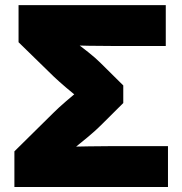

<svg xmlns="http://www.w3.org/2000/svg" viewBox="-20 -748 729 768"><path d="M37.6 0V-142.6L193.4 -296.4Q213.4 -316.4 243.4 -342.3Q273.4 -368.2 304 -392.6Q334.5 -417 355 -432.6V-310.1Q334.5 -325.7 304.2 -349.1Q273.9 -372.6 244.1 -397.9Q214.4 -423.3 194.3 -442.4L54.2 -579.1V-727.5H643.1V-564H438Q388.7 -564 335.4 -564.9Q282.2 -565.9 232.9 -567.4L222.7 -625.5Q246.1 -606.4 275.4 -584Q304.7 -561.5 333.3 -539.1Q361.8 -516.6 382.8 -495.6L473.1 -406.2V-335.9L383.8 -247.1Q361.8 -225.1 333 -201.2Q304.2 -177.2 275.6 -154.3Q247.1 -131.3 225.1 -112.8L232.9 -160.6Q282.2 -161.6 335.4 -162.6Q388.7 -163.6 438 -163.6H651.9V0Z"/></svg>

Font: Inter 20pt Black
Style: Regular
Weight: 900
Version: Version 4.001;git-66647c0bb